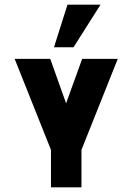

<svg xmlns="http://www.w3.org/2000/svg" viewBox="-20 -802 562 825"><path d="M333 -549H486L330 -158V3H199V-158L43 -549H196L264 -358ZM270 -782H412L296 -599H212Z"/></svg>

Font: PostBus
Style: Regular
Weight: 400
Designer: Peter Wiegel
Version: Version 1.001